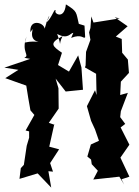

<svg xmlns="http://www.w3.org/2000/svg" viewBox="-30 -819 633 877"><path d="M295 -646C345 -666 352 -639 359 -649L356 -702L330 -710C317 -763 325 -766 271 -799C264 -726 215 -758 224 -769C221 -790 206 -733 181 -716C204 -754 196 -766 174 -688C170 -718 103 -734 109 -672C138 -716 88 -639 146 -628C70 -635 82 -605 91 -652C65 -579 109 -568 81 -555L108 -550L-10 -510L54 -500L-6 -462L90 -428C96 -390 102 -352 109 -315L127 -294L87 -223L103 -219V-190L92 -153L79 -66L65 -51L59 -2L142 -27L204 38L191 -37L212 -35L199 -74L240 -137L195 -149L218 -252L219 -249L193 -258L238 -323L237 -416L224 -460L270 -401L349 -409L342 -511L327 -566L285 -492L235 -522L253 -578C210 -608 191 -621 256 -654C233 -611 256 -599 231 -664C281 -637 290 -668 305 -669ZM525 0 561 -12 520 -99 561 -158 521 -237 542 -253 519 -284 522 -311 554 -395 519 -385 522 -446 559 -486 554 -547 528 -578 526 -641 499 -652 553 -699 494 -740 517 -735 397 -716 387 -744 383 -691 377 -671 383 -637 363 -582 361 -520 358 -511 409 -482 411 -385 404 -407 367 -334 386 -267 404 -228 422 -176 385 -159 369 -104 386 -90 389 -69 417 -39 396 1 515 -12 537 24Z"/></svg>

Font: Asimov Aggro
Style: Condensed
Weight: 500
Designer: Google
Version: Version 2.000980; 2014